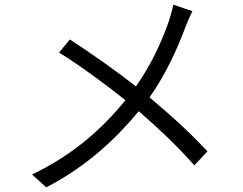

<svg xmlns="http://www.w3.org/2000/svg" viewBox="-20 -775 1040 822"><path d="M279 -606 233 -550C328 -491 442 -406 517 -346C418 -224 293 -112 117 -28L178 27C353 -63 479 -184 574 -299C660 -224 737 -152 812 -67L868 -127C796 -205 709 -284 620 -358C689 -455 740 -568 773 -657C781 -677 794 -709 804 -727L722 -755C718 -734 709 -703 703 -684C672 -597 629 -500 562 -405C485 -466 366 -550 279 -606Z"/></svg>

Font: Noto Sans KR DemiLight
Style: Regular
Weight: 350
Designer: Ryoko NISHIZUKA 西塚涼子 (kana, bopomofo & ideographs); Paul D. Hunt (Latin, Greek & Cyrillic); Sandoll Communications 산돌커뮤니
Foundry: Adobe
Version: Version 2.004;hotconv 1.0.118;makeotfexe 2.5.65603